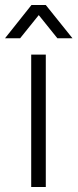

<svg xmlns="http://www.w3.org/2000/svg" viewBox="-52 -743 308 763"><path d="M-32 -591H28L102 -683L176 -591H236L130 -723H73ZM72 0H130V-526H72Z"/></svg>

Font: Archivo ExtraLight
Style: Regular
Weight: 200
Designer: Hector Gatti
Foundry: Omnibus-Type
Version: Version 2.001